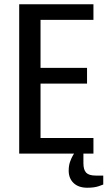

<svg xmlns="http://www.w3.org/2000/svg" viewBox="-20 -720 504 900"><path d="M70 0V-700H418V-627H170V-402H388V-328H170V-73H418V0ZM389 160Q348 160 325 138Q302 116 302 80Q302 56 308.5 38Q315 20 321 10Q327 0 327 0H371V45Q371 76 384 89.5Q397 103 429 103H464V145Q464 145 443.5 152.5Q423 160 389 160Z"/></svg>

Font: Cuprum Medium
Style: Regular
Weight: 500
Designer: Jovanny Lemonad
Foundry: Jovanny Lemonad
Version: Version 3.000